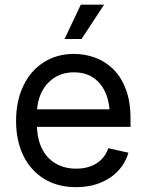

<svg xmlns="http://www.w3.org/2000/svg" viewBox="-20 -773 613 805"><path d="M299.3 11.7Q221.2 11.7 164.6 -23.4Q107.9 -58.6 77.6 -121.1Q47.4 -183.6 47.4 -266.1Q47.4 -348.6 77.4 -412.1Q107.4 -475.6 162.4 -511.2Q217.3 -546.9 290 -546.9Q335.9 -546.9 378.4 -531.5Q420.9 -516.1 454.6 -483.2Q488.3 -450.2 507.8 -398.4Q527.3 -346.7 527.3 -274.9V-241.2H103.5V-314.5H480L440.4 -288.1Q440.4 -341.3 423.1 -382.3Q405.8 -423.3 372.3 -446.5Q338.9 -469.7 290 -469.7Q241.7 -469.7 206.8 -446.3Q171.9 -422.9 153.3 -384Q134.8 -345.2 134.8 -298.8V-252.9Q134.8 -193.8 155 -151.9Q175.3 -109.9 212.6 -87.9Q250 -65.9 299.8 -65.9Q333 -65.9 359.6 -75.7Q386.2 -85.4 405.3 -104.5Q424.3 -123.5 434.1 -151.4L518.6 -132.8Q506.3 -90.3 476.1 -57.6Q445.8 -24.9 400.6 -6.6Q355.5 11.7 299.3 11.7ZM250.5 -609.4 318.8 -753.4H416.5L321.8 -609.4Z"/></svg>

Font: Inter 18pt
Style: Regular
Weight: 400
Designer: Rasmus Andersson
Foundry: rsms
Version: Version 4.001;git-66647c0bb